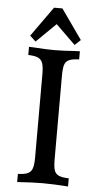

<svg xmlns="http://www.w3.org/2000/svg" viewBox="-57 -853 451 891"><g transform="rotate(5 168.5 -407.5)"><path d="M295 -589Q262 -588 247 -580.5Q232 -573 227 -556.5Q222 -540 222 -505V-119Q222 -84 227 -67.5Q232 -51 247 -43.5Q262 -36 295 -35V3Q225 -2 176 -2Q128 -2 58 3V-35Q90 -36 105 -43.5Q120 -51 125.5 -68Q131 -85 131 -119V-505Q131 -539 125.5 -556Q120 -573 105 -580.5Q90 -588 58 -589V-627L82 -626Q138 -622 176 -622Q216 -622 271 -626L295 -627ZM295 -679 268 -654 177 -743 86 -654 59 -679 158 -818H197Z"/></g></svg>

Font: Gupter Medium
Style: Regular
Weight: 500
Designer: Octavio Pardo
Version: Version 1.000